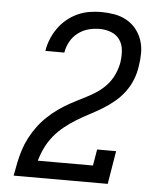

<svg xmlns="http://www.w3.org/2000/svg" viewBox="-53 -789 706 836"><g transform="rotate(5 300.0 -371.5)"><path d="M38 0V-1Q43 -29 48.5 -56.5Q54 -84 63 -112.5Q72 -141 85.5 -167Q99 -193 117 -217.5Q135 -242 157 -263Q179 -284 203.5 -301.5Q228 -319 254.5 -333.5Q281 -348 307.5 -361Q334 -374 360 -390Q386 -406 407 -428Q428 -450 440.5 -477Q453 -504 458 -532Q458 -533 458 -533Q458 -533 458 -534Q462 -560 459.5 -586Q457 -612 443 -631.5Q429 -651 405.5 -660Q382 -669 355 -669Q331 -669 306.5 -662.5Q282 -656 261 -640Q240 -624 227.5 -601Q215 -578 211 -553H128Q132 -579 142 -604Q152 -629 168 -652Q184 -675 205.5 -693Q227 -711 252 -722.5Q277 -734 303.5 -738.5Q330 -743 355 -743Q385 -743 413.5 -738Q442 -733 466.5 -719.5Q491 -706 508.5 -684.5Q526 -663 535 -636.5Q544 -610 544 -580.5Q544 -551 539 -522Q535 -492 523.5 -463Q512 -434 493.5 -409Q475 -384 450.5 -363.5Q426 -343 399 -326.5Q372 -310 344 -295.5Q316 -281 289 -264.5Q262 -248 237 -228Q212 -208 192 -183.5Q172 -159 158.5 -131Q145 -103 137 -74H378L390 -145H473L449 0Z"/></g></svg>

Font: Iosevka Curly Slab ExObl
Style: Regular
Weight: 400
Width: 7
Italic angle: -9°
Monospace: yes
Designer: Belleve Invis
Foundry: Belleve Invis
Version: Version 11.1.0; ttfautohint (v1.8.3)